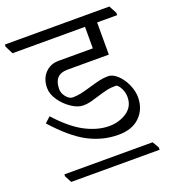

<svg xmlns="http://www.w3.org/2000/svg" viewBox="-169 -745 886 998"><g transform="rotate(-20 273.5 -245.5)"><path d="M574 -597V-584H463V-406H234Q159 -406 159 -325Q159 -302 176 -281.5Q193 -261 212 -261Q234 -261 257.5 -266Q281 -271 314 -281Q348 -291 372 -296.5Q396 -302 420 -302Q446 -302 472 -277.5Q498 -253 514 -216.5Q530 -180 530 -147Q530 -81 487.5 -39Q445 3 369 3Q282 3 203 -38.5Q124 -80 33 -182L64 -210Q140 -126 208 -91Q276 -56 339 -56Q394 -56 436.5 -84.5Q479 -113 479 -166Q479 -191 468 -213Q457 -235 445 -241Q415 -242 391 -236.5Q367 -231 335 -221Q306 -212 288 -207.5Q270 -203 248 -203Q219 -203 184.5 -226Q150 -249 126 -283.5Q102 -318 102 -352Q102 -403 131.5 -434Q161 -465 206 -465H396V-584H-5L-27 -628V-640H551ZM542 136V149H53L33 111V100H521Z"/></g></svg>

Font: Martel Light
Style: Regular
Weight: 300
Designer: Dan Reynolds
Foundry: Dan Reynolds
Version: Version 1.001; ttfautohint (v1.1) -l 5 -r 5 -G 72 -x 0 -D la